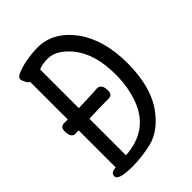

<svg xmlns="http://www.w3.org/2000/svg" viewBox="-214 -816 928 928"><g transform="rotate(-45 250.0 -352.0)"><path d="M133.8 14.2Q38.1 14.2 38.1 -15.1Q38.1 -40 73.2 -40V-293.9L51.8 -293Q22 -293 22 -338.9Q22 -368.2 47.9 -368.2H73.2V-625Q64.9 -627.9 56.4 -643.6Q47.9 -659.2 47.9 -668.9Q47.9 -690.9 129.9 -709Q180.2 -717.8 215.8 -717.8Q323.2 -717.8 398.9 -615.2Q470.2 -515.1 470.2 -356.9Q470.2 -204.1 409.2 -111.8Q348.1 -22.9 267.1 -2Q199.2 14.2 133.8 14.2ZM149.9 -46.9Q309.1 -57.1 362.8 -195.8Q391.1 -269 391.1 -357.9Q391.1 -496.1 329.1 -575.2Q272.9 -645 211.9 -645Q175.8 -645 149.9 -633.8V-369.1Q248 -372.1 253.9 -373Q259.8 -374 265.9 -374Q272 -374 278.8 -375Q310.1 -375 310.1 -329.1Q310.1 -299.8 284.2 -299.8Q213.9 -299.8 149.9 -296.9Z"/></g></svg>

Font: LXGW WenKai Mono GB Screen
Style: Regular
Weight: 400
Monospace: yes
Designer: LXGW / Fontworks Inc.
Foundry: LXGW / Fontworks Inc.
Version: Version 1.510;January 18,2025